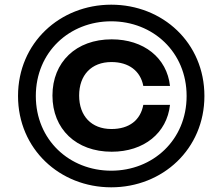

<svg xmlns="http://www.w3.org/2000/svg" viewBox="-20 -785 950 820"><path d="M592 -337C580 -272 532 -234 456 -234C370 -234 318 -290 318 -377C318 -464 370 -520 456 -520C530 -520 580 -482 592 -418H706C693 -538 594 -617 457 -617C305 -617 204 -520 204 -377C204 -234 305 -137 457 -137C595 -137 693 -217 706 -337ZM455 15C675 15 853 -149 853 -375C853 -602 675 -765 455 -765C236 -765 57 -602 57 -375C57 -149 235 15 455 15ZM455 -56C277 -56 133 -187 133 -375C133 -563 277 -694 455 -694C633 -694 777 -563 777 -375C777 -187 633 -56 455 -56Z"/></svg>

Font: Bounded Med
Style: Regular
Weight: 500
Designer: Vlad Churkin
Version: Version 3.0